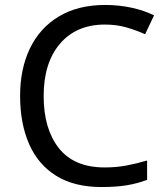

<svg xmlns="http://www.w3.org/2000/svg" viewBox="-20 -744 672 774"><path d="M403 -645Q288 -645 222 -568Q156 -491 156 -357Q156 -224 217.5 -146.5Q279 -69 402 -69Q449 -69 491 -77Q533 -85 573 -97V-19Q533 -4 490.5 3Q448 10 389 10Q280 10 207 -35Q134 -80 97.5 -163Q61 -246 61 -358Q61 -466 100.5 -548.5Q140 -631 217 -677.5Q294 -724 404 -724Q459 -724 510 -713Q561 -702 601 -682L565 -606Q532 -621 491.5 -633Q451 -645 403 -645Z"/></svg>

Font: Noto Sans Hanifi Rohingya
Style: Regular
Weight: 400
Designer: Monotype Design Team and DaltonMaag
Foundry: Google LLC
Version: Version 2.101